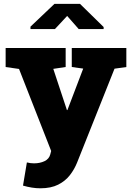

<svg xmlns="http://www.w3.org/2000/svg" viewBox="-20 -782 708 1015"><path d="M193.4 213.4Q170.9 213.4 148.2 209.7Q125.5 206.1 101.6 199.2L122.1 76.7Q131.8 79.1 140.9 80.3Q149.9 81.5 159.7 81.5Q190.9 81.5 215.1 70.1Q239.3 58.6 245.6 34.7L250.5 16.1L80.6 -417.5L9.8 -427.7V-528.3H327.1V-427.7L261.7 -418L332.5 -204.1L333.5 -200.2H336.4L419.9 -419.4L359.4 -427.7V-528.3H647.9V-427.7L585.4 -418.9L387.7 77.1Q373.5 112.8 349.6 143.8Q325.7 174.8 287.6 194.1Q249.5 213.4 193.4 213.4ZM141.1 -628.4V-641.1L268.1 -761.7H402.8L527.8 -639.2V-628.4H396L335 -697.8L270.5 -628.4Z"/></svg>

Font: Roboto Slab LO Black
Style: Regular
Weight: 900
Designer: Google
Version: Version 2.000